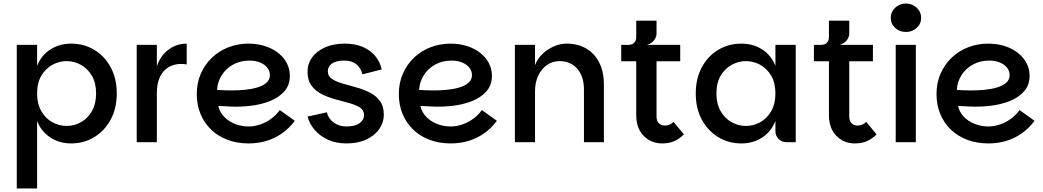

<svg xmlns="http://www.w3.org/2000/svg" viewBox="-20 -805 5904 1087"><path d="M383 7Q316 7 264.5 -27Q213 -61 190 -120V262H75V-551H190V-432Q213 -491 264.5 -524.5Q316 -558 383 -558Q455 -558 513.5 -523Q572 -488 606.5 -424.5Q641 -361 641 -276Q641 -191 606.5 -127.5Q572 -64 513.5 -28.5Q455 7 383 7ZM357 -92Q400 -92 438 -113Q476 -134 500 -175.5Q524 -217 524 -276Q524 -336 500 -376.5Q476 -417 438 -438Q400 -459 357 -459Q315 -459 276.5 -438Q238 -417 214 -376.5Q190 -336 190 -276Q190 -217 214 -175.5Q238 -134 276.5 -113Q315 -92 357 -92Z M754 0V-551H868V0ZM835 -278 868 -430Q888 -489 933.5 -523.5Q979 -558 1037 -558V-440Q1029 -442 1021.5 -442.5Q1014 -443 1006 -443Q965 -443 934 -424.5Q903 -406 885.5 -369.5Q868 -333 868 -278Z M1388 7Q1321 7 1266.5 -14Q1212 -35 1173.5 -73Q1135 -111 1114.5 -161.5Q1094 -212 1094 -272Q1094 -337 1117.5 -389.5Q1141 -442 1181.5 -480Q1222 -518 1275 -538Q1328 -558 1386 -558Q1438 -558 1481 -544Q1524 -530 1555.5 -505Q1587 -480 1604 -447Q1621 -414 1621 -376Q1621 -323 1590 -288Q1559 -253 1509 -233Q1459 -213 1399 -206Q1339 -199 1280 -202Q1270 -203 1255 -203.5Q1240 -204 1228.5 -204.5Q1217 -205 1216 -205Q1223 -172 1247.5 -145.5Q1272 -119 1309 -104Q1346 -89 1388 -89Q1422 -89 1455.5 -101Q1489 -113 1517 -134Q1545 -155 1564 -182L1649 -121Q1616 -77 1574.5 -48.5Q1533 -20 1486 -6.5Q1439 7 1388 7ZM1290 -293Q1327 -293 1365 -296.5Q1403 -300 1435.5 -309.5Q1468 -319 1488 -336Q1508 -353 1508 -380Q1508 -403 1493.5 -421.5Q1479 -440 1453 -451Q1427 -462 1392 -462Q1340 -462 1299 -439Q1258 -416 1234.5 -378Q1211 -340 1209 -296Q1223 -295 1244 -294Q1265 -293 1290 -293Z M1942 7Q1884 7 1838 -13.5Q1792 -34 1762 -69Q1732 -104 1721 -145L1830 -169Q1840 -132 1870.5 -110.5Q1901 -89 1940 -89Q1990 -89 2015.5 -107.5Q2041 -126 2041 -154Q2041 -181 2018 -196Q1995 -211 1958.5 -221Q1922 -231 1881 -242Q1840 -253 1803.5 -271Q1767 -289 1744 -319.5Q1721 -350 1721 -400Q1721 -444 1747 -480Q1773 -516 1820.5 -537Q1868 -558 1933 -558Q1989 -558 2032 -540Q2075 -522 2103 -489.5Q2131 -457 2141 -412L2032 -384Q2022 -422 1997 -442Q1972 -462 1929 -462Q1883 -462 1859.5 -445.5Q1836 -429 1836 -401Q1836 -374 1859 -358.5Q1882 -343 1918 -332.5Q1954 -322 1994.5 -311Q2035 -300 2071 -282.5Q2107 -265 2130 -234.5Q2153 -204 2153 -155Q2153 -112 2127.5 -75Q2102 -38 2054.5 -15.5Q2007 7 1942 7Z M2532 7Q2465 7 2410.5 -14Q2356 -35 2317.5 -73Q2279 -111 2258.5 -161.5Q2238 -212 2238 -272Q2238 -337 2261.5 -389.5Q2285 -442 2325.5 -480Q2366 -518 2419 -538Q2472 -558 2530 -558Q2582 -558 2625 -544Q2668 -530 2699.5 -505Q2731 -480 2748 -447Q2765 -414 2765 -376Q2765 -323 2734 -288Q2703 -253 2653 -233Q2603 -213 2543 -206Q2483 -199 2424 -202Q2414 -203 2399 -203.5Q2384 -204 2372.5 -204.5Q2361 -205 2360 -205Q2367 -172 2391.5 -145.5Q2416 -119 2453 -104Q2490 -89 2532 -89Q2566 -89 2599.5 -101Q2633 -113 2661 -134Q2689 -155 2708 -182L2793 -121Q2760 -77 2718.5 -48.5Q2677 -20 2630 -6.5Q2583 7 2532 7ZM2434 -293Q2471 -293 2509 -296.5Q2547 -300 2579.5 -309.5Q2612 -319 2632 -336Q2652 -353 2652 -380Q2652 -403 2637.5 -421.5Q2623 -440 2597 -451Q2571 -462 2536 -462Q2484 -462 2443 -439Q2402 -416 2378.5 -378Q2355 -340 2353 -296Q2367 -295 2388 -294Q2409 -293 2434 -293Z M2895 0V-551H3009V-436Q3022 -471 3050 -498.5Q3078 -526 3114.5 -542Q3151 -558 3188 -558Q3251 -558 3298.5 -530.5Q3346 -503 3372.5 -451Q3399 -399 3399 -325V0H3286V-298Q3286 -373 3248 -416Q3210 -459 3148 -459Q3108 -459 3076.5 -437Q3045 -415 3027 -376.5Q3009 -338 3009 -288V0Z M3729 7Q3666 7 3624 -36Q3582 -79 3582 -153V-458H3497V-551H3831V-458H3697V-146Q3697 -118 3711.5 -106Q3726 -94 3743 -94Q3758 -94 3770 -99Q3782 -104 3793 -115L3852 -44Q3824 -17 3795 -5Q3766 7 3729 7ZM3538 -508V-551Q3559 -551 3570.5 -563Q3582 -575 3582 -596V-688H3697V-615Q3697 -601 3690 -587.5Q3683 -574 3670.5 -564.5Q3658 -555 3643 -551Z M4177 7Q4105 7 4046.5 -28.5Q3988 -64 3953.5 -127.5Q3919 -191 3919 -276Q3919 -361 3953.5 -424.5Q3988 -488 4046.5 -523Q4105 -558 4177 -558Q4245 -558 4296 -524.5Q4347 -491 4370 -432V-551H4485V0H4434Q4406 0 4388 -18Q4370 -36 4370 -64V-120Q4347 -61 4296 -27Q4245 7 4177 7ZM4203 -92Q4246 -92 4284 -113Q4322 -134 4346 -175.5Q4370 -217 4370 -276Q4370 -336 4346 -376.5Q4322 -417 4284 -438Q4246 -459 4203 -459Q4161 -459 4122.5 -438Q4084 -417 4060 -376.5Q4036 -336 4036 -276Q4036 -217 4060 -175.5Q4084 -134 4122.5 -113Q4161 -92 4203 -92Z M4820 7Q4757 7 4715 -36Q4673 -79 4673 -153V-458H4588V-551H4922V-458H4788V-146Q4788 -118 4802.5 -106Q4817 -94 4834 -94Q4849 -94 4861 -99Q4873 -104 4884 -115L4943 -44Q4915 -17 4886 -5Q4857 7 4820 7ZM4629 -508V-551Q4650 -551 4661.5 -563Q4673 -575 4673 -596V-688H4788V-615Q4788 -601 4781 -587.5Q4774 -574 4761.5 -564.5Q4749 -555 4734 -551Z M5051 0V-551H5165V0ZM5109 -624Q5073 -624 5048 -647Q5023 -670 5023 -704Q5023 -738 5048 -761.5Q5073 -785 5109 -785Q5144 -785 5169.5 -761.5Q5195 -738 5195 -704Q5195 -670 5169.5 -647Q5144 -624 5109 -624Z M5576 7Q5509 7 5454.5 -14Q5400 -35 5361.5 -73Q5323 -111 5302.5 -161.5Q5282 -212 5282 -272Q5282 -337 5305.5 -389.5Q5329 -442 5369.5 -480Q5410 -518 5463 -538Q5516 -558 5574 -558Q5626 -558 5669 -544Q5712 -530 5743.5 -505Q5775 -480 5792 -447Q5809 -414 5809 -376Q5809 -323 5778 -288Q5747 -253 5697 -233Q5647 -213 5587 -206Q5527 -199 5468 -202Q5458 -203 5443 -203.5Q5428 -204 5416.5 -204.5Q5405 -205 5404 -205Q5411 -172 5435.5 -145.5Q5460 -119 5497 -104Q5534 -89 5576 -89Q5610 -89 5643.5 -101Q5677 -113 5705 -134Q5733 -155 5752 -182L5837 -121Q5804 -77 5762.5 -48.5Q5721 -20 5674 -6.5Q5627 7 5576 7ZM5478 -293Q5515 -293 5553 -296.5Q5591 -300 5623.5 -309.5Q5656 -319 5676 -336Q5696 -353 5696 -380Q5696 -403 5681.5 -421.5Q5667 -440 5641 -451Q5615 -462 5580 -462Q5528 -462 5487 -439Q5446 -416 5422.5 -378Q5399 -340 5397 -296Q5411 -295 5432 -294Q5453 -293 5478 -293Z"/></svg>

Font: Parkinsans Medium
Style: Regular
Weight: 500
Designer: Red Stone, Indian Type Foundry
Foundry: Indian Type Foundry
Version: Version 1.000